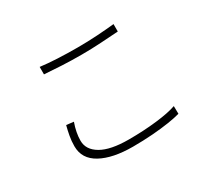

<svg xmlns="http://www.w3.org/2000/svg" viewBox="-136 -918 1272 1163"><g transform="rotate(-30 500.0 -337.0)"><path d="M245.1 -687Q298.3 -680.2 364.7 -677Q431.2 -673.8 503.9 -673.8Q575.2 -673.8 642.8 -678.2Q710.4 -682.6 762.2 -688V-636.2Q712.4 -632.8 642.3 -628.4Q572.3 -624 503.9 -624Q431.2 -624 366.9 -627.2Q302.7 -630.4 245.1 -634.8ZM258.8 -295.9Q235.8 -231.4 235.8 -175.8Q235.8 -112.3 301 -74.2Q366.2 -36.1 493.2 -36.1Q598.1 -36.1 688.5 -46.6Q778.8 -57.1 830.1 -75.2L831.1 -21Q799.3 -11.7 747.6 -3.7Q695.8 4.4 630.6 9.3Q565.4 14.2 494.1 14.2Q353 14.2 270 -31.2Q187 -76.7 187 -165Q187 -201.7 193.4 -236.1Q199.7 -270.5 208 -301.8Z"/></g></svg>

Font: Source Han Sans CN Light
Style: Regular
Weight: 300
Designer: Ryoko NISHIZUKA  (kana, bopomofo & ideographs); Paul D. Hunt (Latin, Greek & Cyrillic); Sandoll Communications , Soo-you
Foundry: Adobe
Version: Version 2.000;hotconv 1.0.107;makeotfexe 2.5.65593